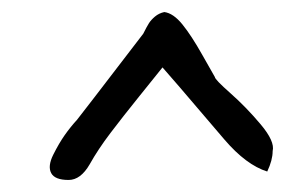

<svg xmlns="http://www.w3.org/2000/svg" viewBox="-20 -775 474 319"><path d="M108 -576Q113 -582 218 -719Q224 -731 227.5 -736.5Q231 -742 237.5 -747.5Q244 -753 253 -755Q268 -753 283 -734.5Q298 -716 316 -684Q334 -652 337 -647Q337 -643 363 -620Q389 -597 413 -568.5Q437 -540 433 -524Q433 -509 424 -490Q389 -501 353 -543Q255 -658 250 -663Q238 -648 211 -614.5Q184 -581 163.5 -554Q143 -527 129 -502Q114 -476 94 -476Q71 -476 65 -487.5Q59 -499 68.5 -518Q78 -537 87.5 -550.5Q97 -564 108 -576Z"/></svg>

Font: Long Cang
Style: Regular
Weight: 400
Designer: ZhongQi
Foundry: ZhongQi
Version: Version 2.001